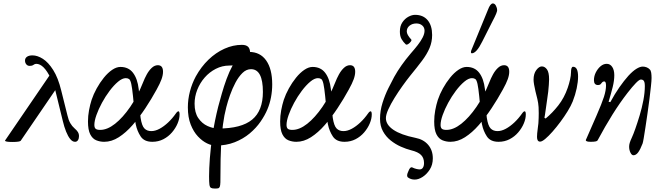

<svg xmlns="http://www.w3.org/2000/svg" viewBox="-20 -811 3831 1113"><path d="M52 12Q9 12 9 4L274 -384V-357Q234 -441 190 -441Q182 -441 174 -435Q170 -432 164.5 -430.5Q159 -429 152 -429Q140 -429 132.5 -438Q125 -447 125 -460Q125 -474 136.5 -482Q148 -490 168 -490Q197 -490 228.5 -470Q260 -450 288.5 -405Q317 -360 335 -286L371 -142Q377 -115 387.5 -97Q398 -79 411 -68Q426 -55 432 -45Q438 -35 438 -23Q438 -8 432 1.5Q426 11 415 11Q400 11 387 -5Q374 -21 363 -48.5Q352 -76 344 -110L295 -310L311 -304L100 5Q98 8 86 10Q74 12 52 12Z M584 11Q559 11 537.5 2Q516 -7 503 -32.5Q490 -58 490 -107Q490 -139 496 -171.5Q502 -204 511 -232Q522 -265 540.5 -298.5Q559 -332 582 -360.5Q605 -389 630 -406Q655 -423 678 -423Q725 -423 751 -389Q777 -355 784 -295Q787 -278 788 -247Q789 -216 790.5 -183.5Q792 -151 795 -128Q802 -82 817 -66.5Q832 -51 857 -51Q880 -51 905 -64.5Q930 -78 954.5 -101Q979 -124 1000 -154Q1005 -161 1008.5 -163.5Q1012 -166 1014 -166Q1021 -166 1021 -147Q1021 -123 1009.5 -95.5Q998 -68 977 -43.5Q956 -19 927 -4Q898 11 863 11Q816 11 795.5 -20Q775 -51 767 -90Q766 -94 765.5 -97.5Q765 -101 764.5 -105.5Q764 -110 764 -116Q756 -204 751 -253Q746 -302 741 -324.5Q736 -347 728.5 -352.5Q721 -358 709 -358Q689 -358 664.5 -337.5Q640 -317 615.5 -284.5Q591 -252 571 -215Q551 -178 539 -144Q527 -110 527 -87Q527 -71 534.5 -64.5Q542 -58 561 -58Q602 -58 647 -93.5Q692 -129 735 -191.5Q778 -254 810 -335Q818 -356 830.5 -379Q843 -402 859.5 -417.5Q876 -433 895 -433Q925 -433 925 -395Q925 -376 916.5 -352Q908 -328 888 -292Q858 -237 822.5 -183.5Q787 -130 748.5 -86Q710 -42 668.5 -15.5Q627 11 584 11Z M1226 282Q1210 282 1203 278Q1196 274 1194 259Q1192 244 1192 211Q1192 168 1196.5 106Q1201 44 1212.5 -32.5Q1224 -109 1245 -193Q1254 -227 1266 -269Q1278 -311 1293.5 -353.5Q1309 -396 1328.5 -431.5Q1348 -467 1372 -488.5Q1396 -510 1424 -510Q1488 -510 1523 -460.5Q1558 -411 1558 -322Q1558 -284 1551 -247Q1544 -210 1530 -177Q1516 -143 1490.5 -106Q1465 -69 1427.5 -37.5Q1390 -6 1340.5 13.5Q1291 33 1229 33Q1207 33 1180 20Q1153 7 1127.5 -20Q1102 -47 1085.5 -89Q1069 -131 1069 -189Q1069 -235 1081 -281Q1093 -327 1115 -368Q1146 -424 1188.5 -465Q1231 -506 1281 -528.5Q1331 -551 1382 -551Q1407 -551 1418.5 -539.5Q1430 -528 1430 -503Q1430 -468 1398 -449.5Q1366 -431 1310 -431Q1268 -431 1231 -412Q1194 -393 1166.5 -361.5Q1139 -330 1123.5 -290.5Q1108 -251 1108 -210Q1108 -158 1129.5 -126.5Q1151 -95 1183 -80.5Q1215 -66 1246 -66Q1379 -66 1441.5 -117.5Q1504 -169 1504 -278Q1504 -410 1435 -410Q1408 -410 1385.5 -388Q1363 -366 1345 -332Q1327 -298 1313.5 -260Q1300 -222 1292 -190Q1280 -145 1272.5 -89Q1265 -33 1261.5 37Q1258 107 1258 196Q1258 228 1257.5 246Q1257 264 1254 271.5Q1251 279 1244.5 280.5Q1238 282 1226 282Z M1698 11Q1673 11 1651.5 2Q1630 -7 1617 -32.5Q1604 -58 1604 -107Q1604 -139 1610 -171.5Q1616 -204 1625 -232Q1636 -265 1654.5 -298.5Q1673 -332 1696 -360.5Q1719 -389 1744 -406Q1769 -423 1792 -423Q1839 -423 1865 -389Q1891 -355 1898 -295Q1901 -278 1902 -247Q1903 -216 1904.5 -183.5Q1906 -151 1909 -128Q1916 -82 1931 -66.5Q1946 -51 1971 -51Q1994 -51 2019 -64.5Q2044 -78 2068.5 -101Q2093 -124 2114 -154Q2119 -161 2122.5 -163.5Q2126 -166 2128 -166Q2135 -166 2135 -147Q2135 -123 2123.5 -95.5Q2112 -68 2091 -43.5Q2070 -19 2041 -4Q2012 11 1977 11Q1930 11 1909.5 -20Q1889 -51 1881 -90Q1880 -94 1879.5 -97.5Q1879 -101 1878.5 -105.5Q1878 -110 1878 -116Q1870 -204 1865 -253Q1860 -302 1855 -324.5Q1850 -347 1842.5 -352.5Q1835 -358 1823 -358Q1803 -358 1778.5 -337.5Q1754 -317 1729.5 -284.5Q1705 -252 1685 -215Q1665 -178 1653 -144Q1641 -110 1641 -87Q1641 -71 1648.5 -64.5Q1656 -58 1675 -58Q1716 -58 1761 -93.5Q1806 -129 1849 -191.5Q1892 -254 1924 -335Q1932 -356 1944.5 -379Q1957 -402 1973.5 -417.5Q1990 -433 2009 -433Q2039 -433 2039 -395Q2039 -376 2030.5 -352Q2022 -328 2002 -292Q1972 -237 1936.5 -183.5Q1901 -130 1862.5 -86Q1824 -42 1782.5 -15.5Q1741 11 1698 11Z M2384 230Q2361 230 2344 217Q2340 213 2340 205.5Q2340 198 2345 187Q2352 168 2358.5 162Q2365 156 2373 161Q2381 165 2392.5 168Q2404 171 2413 171Q2425 171 2431.5 161Q2438 151 2438 134Q2438 105 2421 87.5Q2404 70 2363 60Q2335 53 2303.5 39Q2272 25 2244.5 3Q2217 -19 2200 -50Q2183 -81 2183 -122Q2183 -169 2197.5 -215Q2212 -261 2231.5 -300Q2251 -339 2265 -365Q2284 -399 2308 -433Q2332 -467 2361 -501Q2383 -526 2401 -549Q2419 -572 2430 -593.5Q2441 -615 2441 -633Q2441 -652 2427.5 -663.5Q2414 -675 2394 -675Q2370 -675 2354 -662Q2338 -649 2338 -629Q2338 -610 2363 -583Q2368 -579 2361.5 -570Q2355 -561 2346 -555.5Q2337 -550 2332 -554Q2318 -567 2308 -584Q2298 -601 2298 -628Q2298 -660 2312.5 -681.5Q2327 -703 2347.5 -714Q2368 -725 2386 -725Q2433 -725 2459 -694Q2485 -663 2485 -608Q2485 -568 2470 -532.5Q2455 -497 2426.5 -459Q2398 -421 2357 -371Q2337 -346 2313 -312.5Q2289 -279 2267 -243.5Q2245 -208 2231 -177Q2217 -146 2217 -126Q2217 -88 2260.5 -58.5Q2304 -29 2388 -12Q2435 -3 2462 28.5Q2489 60 2489 107Q2489 144 2471.5 171.5Q2454 199 2430 214.5Q2406 230 2384 230Z M2591 11Q2566 11 2544.5 2Q2523 -7 2510 -32.5Q2497 -58 2497 -107Q2497 -139 2503 -171.5Q2509 -204 2518 -232Q2529 -265 2547.5 -298.5Q2566 -332 2589 -360.5Q2612 -389 2637 -406Q2662 -423 2685 -423Q2732 -423 2758 -389Q2784 -355 2791 -295Q2794 -278 2795 -247Q2796 -216 2797.5 -183.5Q2799 -151 2802 -128Q2809 -82 2824 -66.5Q2839 -51 2864 -51Q2887 -51 2912 -64.5Q2937 -78 2961.5 -101Q2986 -124 3007 -154Q3012 -161 3015.5 -163.5Q3019 -166 3021 -166Q3028 -166 3028 -147Q3028 -123 3016.5 -95.5Q3005 -68 2984 -43.5Q2963 -19 2934 -4Q2905 11 2870 11Q2823 11 2802.5 -20Q2782 -51 2774 -90Q2773 -94 2772.5 -97.5Q2772 -101 2771.5 -105.5Q2771 -110 2771 -116Q2763 -204 2758 -253Q2753 -302 2748 -324.5Q2743 -347 2735.5 -352.5Q2728 -358 2716 -358Q2696 -358 2671.5 -337.5Q2647 -317 2622.5 -284.5Q2598 -252 2578 -215Q2558 -178 2546 -144Q2534 -110 2534 -87Q2534 -71 2541.5 -64.5Q2549 -58 2568 -58Q2609 -58 2654 -93.5Q2699 -129 2742 -191.5Q2785 -254 2817 -335Q2825 -356 2837.5 -379Q2850 -402 2866.5 -417.5Q2883 -433 2902 -433Q2932 -433 2932 -395Q2932 -376 2923.5 -352Q2915 -328 2895 -292Q2865 -237 2829.5 -183.5Q2794 -130 2755.5 -86Q2717 -42 2675.5 -15.5Q2634 11 2591 11ZM2715 -502Q2713 -502 2711.5 -503.5Q2710 -505 2710 -509Q2710 -511 2710.5 -513.5Q2711 -516 2712 -519L2808 -753Q2822 -791 2837 -791Q2848 -791 2855 -777.5Q2862 -764 2862 -752Q2862 -746 2856 -731Q2850 -716 2833 -684L2776 -571Q2742 -502 2715 -502Z M3111 10Q3093 10 3093 -17Q3093 -26 3094 -38Q3095 -50 3098 -72Q3100 -82 3101 -96.5Q3102 -111 3102.5 -127Q3103 -143 3103 -155Q3103 -195 3099.5 -214Q3096 -233 3095 -237Q3089 -260 3084 -281.5Q3079 -303 3076 -320.5Q3073 -338 3073 -349Q3073 -384 3089 -405Q3105 -426 3121 -426Q3138 -426 3150.5 -409Q3163 -392 3163 -351Q3163 -337 3161.5 -319Q3160 -301 3158 -280Q3156 -259 3152 -236Q3147 -202 3144 -179.5Q3141 -157 3139 -145Q3137 -133 3136 -128L3143 -124Q3182 -156 3216.5 -200Q3251 -244 3271 -302Q3279 -325 3284.5 -349.5Q3290 -374 3290 -391Q3290 -424 3302 -424Q3331 -424 3331 -367Q3331 -337 3323 -299Q3315 -261 3300 -223Q3290 -198 3271 -167Q3252 -136 3229 -105Q3206 -74 3183 -48Q3160 -22 3141 -6Q3122 10 3111 10Z M3652 89Q3642 89 3634.5 73.5Q3627 58 3627 39Q3627 29 3630.5 17Q3634 5 3643 -14Q3651 -31 3663 -65Q3675 -99 3688 -142Q3701 -185 3709.5 -229.5Q3718 -274 3718 -312Q3718 -327 3715.5 -335Q3713 -343 3708 -346.5Q3703 -350 3695 -350Q3686 -350 3666 -329.5Q3646 -309 3618 -273Q3573 -215 3530.5 -147Q3488 -79 3444 3Q3442 7 3432 9Q3422 11 3405 11Q3376 11 3376 2Q3376 0 3376.5 -1Q3377 -2 3378 -4L3438 -141Q3469 -212 3481 -249.5Q3493 -287 3493 -315Q3493 -339 3483 -339Q3475 -339 3471 -334Q3467 -329 3462 -323.5Q3457 -318 3447 -318Q3423 -318 3423 -346Q3423 -370 3434 -391.5Q3445 -413 3461.5 -427Q3478 -441 3497 -441Q3517 -441 3529 -423Q3541 -405 3541 -375Q3541 -344 3532 -307.5Q3523 -271 3508 -221L3518 -219Q3544 -267 3570.5 -305Q3597 -343 3623 -372Q3648 -399 3669 -412Q3690 -425 3706 -425Q3718 -425 3729 -420.5Q3740 -416 3747 -408Q3753 -402 3755 -389Q3757 -376 3757 -359Q3757 -344 3753.5 -311.5Q3750 -279 3745 -238Q3740 -197 3733.5 -153.5Q3727 -110 3721.5 -72.5Q3716 -35 3711.5 -9.5Q3707 16 3705 21Q3692 55 3679.5 72Q3667 89 3652 89Z"/></svg>

Font: Junicode VF
Style: Italic
Weight: 400
Italic angle: -11°
Designer: Peter S. Baker
Version: Version 2.209